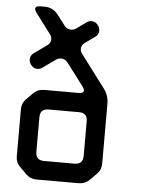

<svg xmlns="http://www.w3.org/2000/svg" viewBox="-56 -859 692 914"><g transform="rotate(5 289.5 -402.5)"><path d="M103 -11Q123 9 152 9H356Q385 9 405 -11L438 -44Q458 -64 458 -93V-379Q458 -420 434 -451L318 -605Q309 -617 309 -629Q309 -648 327 -660L372 -692Q389 -704 389 -723Q389 -739 377 -752Q365 -765 349 -765Q336 -765 325 -757L279 -724Q268 -716 254 -716Q234 -716 222 -733L185 -782Q159 -814 121 -814H100Q76 -814 76 -800Q76 -793 84 -782L156 -686Q165 -674 165 -662Q165 -643 147 -631L88 -589Q71 -577 71 -558Q71 -542 83 -529Q95 -516 111 -516Q124 -516 135 -524L195 -567Q206 -575 220 -575Q240 -575 252 -558L333 -451Q341 -440 341 -433Q341 -419 317 -419H152Q122 -419 102 -399L70 -367Q50 -347 50 -318V-93Q50 -64 70 -44ZM141 -122V-288Q141 -328 181 -328H327Q367 -328 367 -288V-122Q367 -82 327 -82H181Q141 -82 141 -122Z"/></g></svg>

Font: WDXL Lubrifont TC
Style: Regular
Weight: 400
Designer: [WDXL Lubrifont] Copyright 2020-2022 (c) NightFurySL2001, Skr-ZERO; [ZCOOL QingKe HuangYou] Copyright 2018-2022 (c) The 
Version: Version 2.001;hotconv 1.1.1;makeotfexe 2.6.0